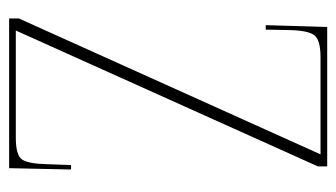

<svg xmlns="http://www.w3.org/2000/svg" viewBox="-182 -572 754 431"><g transform="rotate(90 195.5 -357.0)"><path d="M22 0V-22L327 -699H109Q70 -699 59.5 -685Q49 -671 48 -630L47 -576H37L41 -714H354V-693L49 -15H290Q329 -15 338.5 -29Q348 -43 349 -83L351 -139H361L358 0Z"/></g></svg>

Font: Noto Serif Display ExtraCondensed Thin
Style: Regular
Weight: 100
Width: 2
Designer: Monotype Design Team
Foundry: Monotype Imaging Inc.
Version: Version 2.009